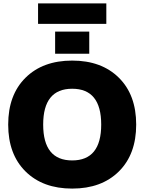

<svg xmlns="http://www.w3.org/2000/svg" viewBox="-20 -1095 846 1125"><path d="M303 -780V-910H503V-780ZM203 -955V-1075H603V-955ZM129.5 -639.5Q231 -740 403 -740Q575 -740 676.5 -639.5Q778 -539 778 -365Q778 -191 676.5 -90.5Q575 10 403 10Q231 10 129.5 -90.5Q28 -191 28 -365Q28 -539 129.5 -639.5ZM233 -365Q233 -155 403 -155Q573 -155 573 -365Q573 -575 403 -575Q233 -575 233 -365Z"/></svg>

Font: M PLUS 1p Black
Style: Regular
Weight: 900
Version: Version 1.061